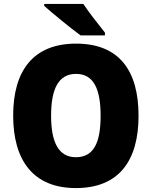

<svg xmlns="http://www.w3.org/2000/svg" viewBox="-20 -947 772 977"><path d="M404 -927H205V-917C245 -881 344 -800 390 -767H514V-781C487 -815 432 -884 404 -927ZM685 -358C685 -587 587 -725 367 -725C149 -725 47 -587 47 -359C47 -130 150 10 366 10C586 10 685 -130 685 -358ZM240 -358C240 -494 277 -571 367 -571C456 -571 492 -495 492 -358C492 -221 457 -147 366 -147C278 -147 240 -223 240 -358Z"/></svg>

Font: Noto Sans Gujarati UI SemiCondensed Black
Style: Regular
Weight: 900
Width: 4
Designer: Jelle Bosma - Monotype Design Team, Universal Thirst
Foundry: Monotype Imaging Inc.
Version: Version 2.106